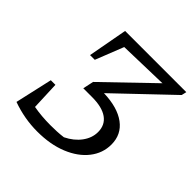

<svg xmlns="http://www.w3.org/2000/svg" viewBox="-172 -793 945 945"><g transform="rotate(45 300.5 -320.0)"><path d="M44 -23 88 -218H120L126 -70Q181 -60 243 -60Q265 -60 287 -61Q309 -62 332 -65Q379 -88 406 -124.5Q433 -161 433 -202Q433 -251 396.5 -277Q360 -303 290 -303H229L241 -359L487 -596L228 -589L170 -442H137L175 -648H601L595 -622L318 -358Q415 -355 469 -315Q523 -275 523 -205Q523 -145 485 -96.5Q447 -48 378.5 -20Q310 8 219 8Q130 8 44 -23Z"/></g></svg>

Font: Piazzolla
Style: Italic
Weight: 400
Italic angle: -11.3°
Designer: Juan Pablo del Peral
Foundry: Huerta Tipografica
Version: Version 1.330